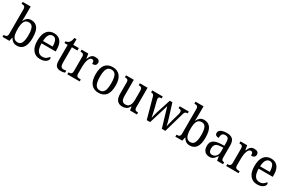

<svg xmlns="http://www.w3.org/2000/svg" viewBox="168 -2182 5450 3614"><g transform="rotate(30 2893.0 -375.0)"><path d="M331 10Q278 10 244 -14.5Q210 -39 190 -78H184L167 0H17V-42H24Q45 -42 62 -47Q79 -52 89 -67.5Q99 -83 99 -114V-650Q99 -680 88.5 -694.5Q78 -709 61 -713.5Q44 -718 24 -718H17V-760H191V-576Q191 -558 190.5 -532Q190 -506 189 -482Q188 -458 187 -445H190Q211 -491 244.5 -518.5Q278 -546 333 -546Q423 -546 471 -479.5Q519 -413 519 -269Q519 -173 497 -111Q475 -49 433 -19.5Q391 10 331 10ZM314 -51Q374 -51 399.5 -107.5Q425 -164 425 -270Q425 -380 399.5 -433Q374 -486 313 -486Q244 -486 217 -431.5Q190 -377 190 -269Q190 -199 201.5 -150.5Q213 -102 240 -76.5Q267 -51 314 -51Z M836 10Q734 10 677 -62Q620 -134 620 -264Q620 -404 674.5 -475Q729 -546 827 -546Q918 -546 969.5 -485.5Q1021 -425 1021 -306V-262H714Q716 -152 750.5 -101Q785 -50 852 -50Q900 -50 933 -72.5Q966 -95 982 -123Q990 -120 996 -111.5Q1002 -103 1002 -90Q1002 -70 984 -46.5Q966 -23 929.5 -6.5Q893 10 836 10ZM926 -314Q925 -395 903 -444Q881 -493 827 -493Q775 -493 747 -447Q719 -401 716 -314Z M1288 10Q1219 10 1187 -24.5Q1155 -59 1155 -145V-483H1085V-520Q1104 -522 1124 -530Q1144 -538 1159 -554Q1174 -571 1183.5 -595.5Q1193 -620 1200 -659H1246V-536H1367V-483H1246V-143Q1246 -91 1264 -67Q1282 -43 1314 -43Q1332 -43 1346.5 -45Q1361 -47 1375 -50V-6Q1362 0 1337.5 5Q1313 10 1288 10Z M1426 0V-42H1429Q1451 -42 1467.5 -47Q1484 -52 1494 -67.5Q1504 -83 1504 -114V-426Q1504 -456 1494 -470.5Q1484 -485 1467 -489.5Q1450 -494 1430 -494H1427V-536H1573L1590 -434H1594Q1607 -464 1622 -490Q1637 -516 1661 -531Q1685 -546 1724 -546Q1774 -546 1798 -526.5Q1822 -507 1822 -472Q1822 -442 1801.5 -422.5Q1781 -403 1734 -403Q1734 -431 1729.5 -448Q1725 -465 1714.5 -473Q1704 -481 1685 -481Q1661 -481 1644 -460Q1627 -439 1616.5 -406.5Q1606 -374 1601 -337.5Q1596 -301 1596 -270V-109Q1596 -80 1606.5 -65.5Q1617 -51 1633.5 -46.5Q1650 -42 1670 -42H1695V0Z M2102 10Q2002 10 1944 -59Q1886 -128 1886 -269Q1886 -409 1941.5 -477.5Q1997 -546 2105 -546Q2206 -546 2263.5 -477.5Q2321 -409 2321 -269Q2321 -128 2265.5 -59Q2210 10 2102 10ZM2104 -42Q2150 -42 2177 -67.5Q2204 -93 2215.5 -144Q2227 -195 2227 -269Q2227 -381 2199.5 -437Q2172 -493 2103 -493Q2036 -493 2008 -437Q1980 -381 1980 -269Q1980 -157 2008.5 -99.5Q2037 -42 2104 -42Z M2624 10Q2549 10 2509.5 -36.5Q2470 -83 2470 -186V-427Q2470 -456 2460 -470.5Q2450 -485 2433.5 -489.5Q2417 -494 2396 -494H2393V-536H2562V-190Q2562 -146 2570 -115.5Q2578 -85 2599 -69Q2620 -53 2656 -53Q2696 -53 2721 -73.5Q2746 -94 2758 -130.5Q2770 -167 2770 -216V-422Q2770 -454 2760 -469Q2750 -484 2733.5 -489Q2717 -494 2696 -494H2693V-536H2861V-109Q2861 -80 2871.5 -65.5Q2882 -51 2899 -46.5Q2916 -42 2936 -42H2939V0H2789L2776 -81H2772Q2744 -26 2707 -8Q2670 10 2624 10Z M3031 -441Q3025 -463 3016 -474Q3007 -485 2995 -489.5Q2983 -494 2965 -494H2962V-536H3191V-494H3181Q3154 -494 3140 -485.5Q3126 -477 3126 -452Q3126 -444 3128 -432Q3130 -420 3133 -409L3176 -240Q3182 -216 3188 -186.5Q3194 -157 3199.5 -130.5Q3205 -104 3208 -87H3211Q3213 -104 3219.5 -128.5Q3226 -153 3233.5 -180Q3241 -207 3248 -231L3345 -533H3402L3494 -237Q3499 -220 3505 -199Q3511 -178 3516.5 -157Q3522 -136 3526.5 -117.5Q3531 -99 3533 -87H3535Q3540 -112 3548.5 -149Q3557 -186 3570 -234L3616 -395Q3620 -408 3622 -422.5Q3624 -437 3624 -445Q3624 -471 3609.5 -482.5Q3595 -494 3565 -494H3559V-536H3756V-494H3744Q3726 -494 3714 -488.5Q3702 -483 3693 -466.5Q3684 -450 3675 -416L3556 0H3480L3355 -421L3226 0H3152Z M4088 10Q4035 10 4001 -14.5Q3967 -39 3947 -78H3941L3924 0H3774V-42H3781Q3802 -42 3819 -47Q3836 -52 3846 -67.5Q3856 -83 3856 -114V-650Q3856 -680 3845.5 -694.5Q3835 -709 3818 -713.5Q3801 -718 3781 -718H3774V-760H3948V-576Q3948 -558 3947.5 -532Q3947 -506 3946 -482Q3945 -458 3944 -445H3947Q3968 -491 4001.5 -518.5Q4035 -546 4090 -546Q4180 -546 4228 -479.5Q4276 -413 4276 -269Q4276 -173 4254 -111Q4232 -49 4190 -19.5Q4148 10 4088 10ZM4071 -51Q4131 -51 4156.5 -107.5Q4182 -164 4182 -270Q4182 -380 4156.5 -433Q4131 -486 4070 -486Q4001 -486 3974 -431.5Q3947 -377 3947 -269Q3947 -199 3958.5 -150.5Q3970 -102 3997 -76.5Q4024 -51 4071 -51Z M4515 10Q4475 10 4442.5 -7.5Q4410 -25 4391.5 -60.5Q4373 -96 4373 -150Q4373 -230 4425 -268Q4477 -306 4583 -310L4659 -313V-373Q4659 -410 4653.5 -437.5Q4648 -465 4630 -480.5Q4612 -496 4575 -496Q4541 -496 4523 -482.5Q4505 -469 4498.5 -444.5Q4492 -420 4492 -387Q4452 -387 4431.5 -402Q4411 -417 4411 -450Q4411 -483 4433.5 -504.5Q4456 -526 4494 -536Q4532 -546 4580 -546Q4665 -546 4708 -507Q4751 -468 4751 -373V-114Q4751 -86 4756.5 -70.5Q4762 -55 4775 -48.5Q4788 -42 4808 -42H4811V0H4682L4667 -87H4660Q4641 -59 4622.5 -37Q4604 -15 4579 -2.5Q4554 10 4515 10ZM4540 -48Q4577 -48 4603.5 -66Q4630 -84 4645 -116.5Q4660 -149 4660 -191V-272L4602 -269Q4551 -267 4521.5 -252Q4492 -237 4479.5 -210.5Q4467 -184 4467 -145Q4467 -114 4475 -92.5Q4483 -71 4499.5 -59.5Q4516 -48 4540 -48Z M4879 0V-42H4882Q4904 -42 4920.5 -47Q4937 -52 4947 -67.5Q4957 -83 4957 -114V-426Q4957 -456 4947 -470.5Q4937 -485 4920 -489.5Q4903 -494 4883 -494H4880V-536H5026L5043 -434H5047Q5060 -464 5075 -490Q5090 -516 5114 -531Q5138 -546 5177 -546Q5227 -546 5251 -526.5Q5275 -507 5275 -472Q5275 -442 5254.5 -422.5Q5234 -403 5187 -403Q5187 -431 5182.5 -448Q5178 -465 5167.5 -473Q5157 -481 5138 -481Q5114 -481 5097 -460Q5080 -439 5069.5 -406.5Q5059 -374 5054 -337.5Q5049 -301 5049 -270V-109Q5049 -80 5059.5 -65.5Q5070 -51 5086.5 -46.5Q5103 -42 5123 -42H5148V0Z M5555 10Q5453 10 5396 -62Q5339 -134 5339 -264Q5339 -404 5393.5 -475Q5448 -546 5546 -546Q5637 -546 5688.5 -485.5Q5740 -425 5740 -306V-262H5433Q5435 -152 5469.5 -101Q5504 -50 5571 -50Q5619 -50 5652 -72.5Q5685 -95 5701 -123Q5709 -120 5715 -111.5Q5721 -103 5721 -90Q5721 -70 5703 -46.5Q5685 -23 5648.5 -6.5Q5612 10 5555 10ZM5645 -314Q5644 -395 5622 -444Q5600 -493 5546 -493Q5494 -493 5466 -447Q5438 -401 5435 -314Z"/></g></svg>

Font: Noto Serif Thai SemiCondensed
Style: Regular
Weight: 400
Width: 4
Designer: Monotype Design Team
Foundry: Monotype Imaging Inc.
Version: Version 2.002